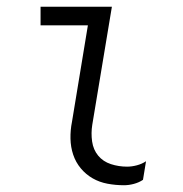

<svg xmlns="http://www.w3.org/2000/svg" viewBox="-20 -540 540 568"><path d="M347 8Q322 8 298 3.5Q274 -1 254 -12.5Q234 -24 219 -42Q204 -60 196.5 -82.5Q189 -105 188.5 -130Q188 -155 193 -180L240 -465H100V-520H311L253 -171Q249 -146 252.5 -121.5Q256 -97 270.5 -79.5Q285 -62 308 -54.5Q331 -47 356 -47Q370 -47 385 -51Q400 -55 412 -63L403 -8Q391 0 376 4Q361 8 347 8Z"/></svg>

Font: Iosevka Light Oblique
Style: Regular
Weight: 300
Italic angle: -9°
Monospace: yes
Designer: Belleve Invis
Foundry: Belleve Invis
Version: Version 32.5.0; ttfautohint (v1.8.4)